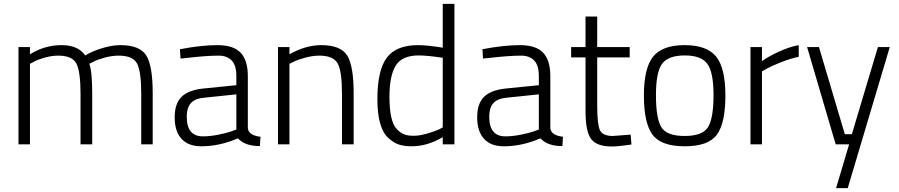

<svg xmlns="http://www.w3.org/2000/svg" viewBox="-20 -742 4620 987"><path d="M134 0H75V-500H134V-463Q210 -510 296 -510Q382 -510 418 -457Q454 -479 505.5 -494.5Q557 -510 598 -510Q698 -510 731.5 -457.5Q765 -405 765 -263V0H706V-260Q706 -375 684.5 -415.5Q663 -456 591 -456Q555 -456 517 -445.5Q479 -435 459 -424L439 -414Q454 -376 454 -260V0H394V-258Q394 -375 372.5 -415.5Q351 -456 280 -456Q245 -456 208.5 -445.5Q172 -435 153 -424L134 -414Z M1254 -351V-83Q1258 -46 1319 -39L1316 9Q1239 9 1203 -31Q1109 10 1015 10Q948 10 913 -28.5Q878 -67 878 -138.5Q878 -210 913.5 -244.5Q949 -279 1025 -287L1195 -304V-351Q1195 -407 1170.5 -431.5Q1146 -456 1105 -456Q1041 -456 939 -444L908 -441L905 -489Q1015 -510 1097.5 -510Q1180 -510 1217 -471Q1254 -432 1254 -351ZM940 -142Q940 -41 1023 -41Q1059 -41 1102 -49.5Q1145 -58 1170 -67L1195 -76V-257L1032 -240Q983 -236 961.5 -212Q940 -188 940 -142Z M1468 0H1409V-500H1468V-463Q1552 -510 1631 -510Q1731 -510 1764.5 -457Q1798 -404 1798 -263V0H1738V-260Q1738 -375 1716 -415.5Q1694 -456 1622 -456Q1587 -456 1548.5 -445.5Q1510 -435 1489 -424L1468 -414Z M2316 -722V0H2256V-37Q2177 10 2096 10Q2059 10 2032 1.5Q2005 -7 1977 -32Q1920 -83 1920 -231.5Q1920 -380 1968 -445Q2016 -510 2130 -510Q2174 -510 2256 -497V-722ZM2021 -77Q2040 -58 2058.5 -51Q2077 -44 2106.5 -44Q2136 -44 2174.5 -55Q2213 -66 2235 -76L2256 -87V-445Q2176 -457 2132 -457Q2047 -457 2014.5 -405Q1982 -353 1982 -244Q1982 -116 2021 -77Z M2809 -351V-83Q2813 -46 2874 -39L2871 9Q2794 9 2758 -31Q2664 10 2570 10Q2503 10 2468 -28.5Q2433 -67 2433 -138.5Q2433 -210 2468.5 -244.5Q2504 -279 2580 -287L2750 -304V-351Q2750 -407 2725.5 -431.5Q2701 -456 2660 -456Q2596 -456 2494 -444L2463 -441L2460 -489Q2570 -510 2652.5 -510Q2735 -510 2772 -471Q2809 -432 2809 -351ZM2495 -142Q2495 -41 2578 -41Q2614 -41 2657 -49.5Q2700 -58 2725 -67L2750 -76V-257L2587 -240Q2538 -236 2516.5 -212Q2495 -188 2495 -142Z M3217 -447H3050V-200Q3050 -103 3064 -73Q3078 -43 3130 -43L3222 -50L3226 1Q3160 11 3125 11Q3049 11 3019.5 -26.5Q2990 -64 2990 -170V-447H2916V-500H2990V-657H3050V-500H3217Z M3290 -251Q3290 -392 3337.5 -451Q3385 -510 3499.5 -510Q3614 -510 3661.5 -451Q3709 -392 3709 -251Q3709 -110 3665.5 -50Q3622 10 3500 10Q3378 10 3334 -50Q3290 -110 3290 -251ZM3352 -253Q3352 -134 3379.5 -88.5Q3407 -43 3499.5 -43Q3592 -43 3620 -89Q3648 -135 3648 -252.5Q3648 -370 3616.5 -413.5Q3585 -457 3500 -457Q3415 -457 3383.5 -414Q3352 -371 3352 -253Z M3838 0V-500H3897V-428Q3934 -454 3987.5 -478Q4041 -502 4086 -510V-450Q4043 -441 3996 -422.5Q3949 -404 3923 -390L3897 -375V0Z M4129 -500H4190L4323 -52H4359L4493 -500H4554L4338 225H4278L4345 0H4276Z"/></svg>

Font: Titillium Web[RUS by Daymarius]
Style: Regular
Weight: 300
Designer: Cyrillization by Daymarius
Foundry: Cyrillization by Daymarius
Version: Version 1.002 September 12, 2018